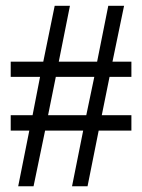

<svg xmlns="http://www.w3.org/2000/svg" viewBox="-20 -632 492 665"><path d="M435.1 -179.7H321.8L283.2 13.2H229.5L268.1 -179.7H136.2L96.2 13.2H43L81.5 -179.7H17.1V-232.9H92.8L118.7 -365.7H17.1V-418.5H129.9L169.4 -611.8H222.2L183.6 -418.5H316.4L355 -611.8H409.7L369.6 -418.5H435.1V-365.7H359.4L332.5 -232.9H435.1ZM306.6 -365.7H173.3L146.5 -232.9H278.8Z"/></svg>

Font: Scheherazade New SemiBold
Style: Regular
Weight: 600
Designer: SIL International
Foundry: SIL International
Version: Version 4.000